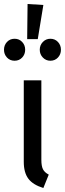

<svg xmlns="http://www.w3.org/2000/svg" viewBox="-50 -929 325 961"><path d="M157 -129Q157 -98 165 -82Q173 -66 194 -55L167 12Q115 -4 92 -34.5Q69 -65 69 -119V-527H157ZM167 -904 139 -733H86L88 -909ZM76 -680Q76 -657 61 -641Q46 -625 23 -625Q0 -625 -15 -641Q-30 -657 -30 -680Q-30 -703 -15 -719Q0 -735 23 -735Q46 -735 61 -719Q76 -703 76 -680ZM255 -680Q255 -657 240 -641Q225 -625 202 -625Q180 -625 164.5 -641Q149 -657 149 -680Q149 -703 164.5 -719Q180 -735 202 -735Q225 -735 240 -719Q255 -703 255 -680Z"/></svg>

Font: Fira Sans Compressed
Style: Regular
Weight: 400
Width: 1
Designer: bBox Type GmbH & Carrois Corporate GbR & Edenspiekermann AG
Foundry: bBox Type GmbH & Carrois Corporate GbR & Edenspiekermann AG
Version: Version 4.301